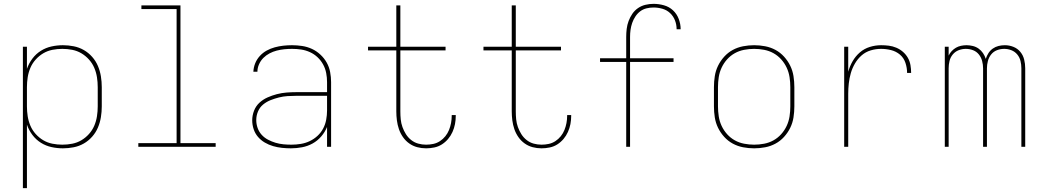

<svg xmlns="http://www.w3.org/2000/svg" viewBox="-20 -763 5440 998"><path d="M99 215V-520H120V-405Q130 -434 148.5 -458.5Q167 -483 192.5 -499Q218 -515 247.5 -521.5Q277 -528 307 -528Q335 -528 363 -522.5Q391 -517 415.5 -503Q440 -489 459 -467.5Q478 -446 489 -420Q500 -394 504.5 -366Q509 -338 509 -310V-210Q509 -182 504.5 -154Q500 -126 489 -100Q478 -74 459 -52.5Q440 -31 415.5 -17Q391 -3 363 2.5Q335 8 307 8Q277 8 247.5 1.5Q218 -5 192.5 -21Q167 -37 148.5 -61.5Q130 -86 120 -115V215ZM304 -11Q330 -11 355.5 -16Q381 -21 403 -34Q425 -47 442.5 -66.5Q460 -86 470 -109.5Q480 -133 484 -158.5Q488 -184 488 -210V-310Q488 -336 484 -361.5Q480 -387 470 -410.5Q460 -434 442.5 -453.5Q425 -473 403 -486Q381 -499 355.5 -504Q330 -509 304 -509Q278 -509 252.5 -504Q227 -499 205 -486Q183 -473 165.5 -453.5Q148 -434 138 -410.5Q128 -387 124 -361.5Q120 -336 120 -310V-210Q120 -184 124 -158.5Q128 -133 138 -109.5Q148 -86 165.5 -66.5Q183 -47 205 -34Q227 -21 252.5 -16Q278 -11 304 -11Z M1101 0H699V-19H898V-716H715V-735H918V-19H1101Z M1492 8Q1469 8 1445.5 5.5Q1422 3 1399.5 -3.5Q1377 -10 1356.5 -22Q1336 -34 1321 -51.5Q1306 -69 1298.5 -91.5Q1291 -114 1291 -138Q1291 -163 1300.5 -187.5Q1310 -212 1328.5 -229Q1347 -246 1370.5 -256.5Q1394 -267 1419 -273.5Q1444 -280 1469.5 -282Q1495 -284 1520 -284H1680V-336Q1680 -360 1675.5 -383.5Q1671 -407 1659.5 -428Q1648 -449 1630.5 -465.5Q1613 -482 1591 -492Q1569 -502 1545.5 -505.5Q1522 -509 1498 -509Q1478 -509 1458 -507Q1438 -505 1418.5 -500Q1399 -495 1381 -485.5Q1363 -476 1349 -462Q1335 -448 1326.5 -429Q1318 -410 1318 -390H1297Q1298 -413 1306.5 -434Q1315 -455 1330.5 -472Q1346 -489 1366 -500Q1386 -511 1408 -517Q1430 -523 1452.5 -525.5Q1475 -528 1498 -528Q1524 -528 1550.5 -524Q1577 -520 1601 -509Q1625 -498 1645 -479.5Q1665 -461 1678 -438Q1691 -415 1696 -388.5Q1701 -362 1701 -336V0H1680V-103Q1669 -76 1649.5 -53.5Q1630 -31 1604.5 -17Q1579 -3 1550 2.5Q1521 8 1492 8ZM1495 -11Q1519 -11 1543.5 -15Q1568 -19 1590 -29.5Q1612 -40 1630 -56.5Q1648 -73 1659.5 -94.5Q1671 -116 1675.5 -140.5Q1680 -165 1680 -189V-265H1520Q1497 -265 1474.5 -263.5Q1452 -262 1430 -256.5Q1408 -251 1386.5 -242.5Q1365 -234 1347.5 -219.5Q1330 -205 1321 -183.5Q1312 -162 1312 -139Q1312 -118 1319 -98Q1326 -78 1340 -62.5Q1354 -47 1373 -37Q1392 -27 1412 -21Q1432 -15 1453 -13Q1474 -11 1495 -11Z M2195 8Q2171 8 2148.5 2Q2126 -4 2107 -17.5Q2088 -31 2074.5 -50.5Q2061 -70 2053.5 -92Q2046 -114 2043 -137.5Q2040 -161 2040 -184V-501H1893V-520H2040V-735H2061V-520H2296V-501H2061V-184Q2061 -163 2063 -142.5Q2065 -122 2072 -102.5Q2079 -83 2090 -65.5Q2101 -48 2117.5 -35Q2134 -22 2154 -16.5Q2174 -11 2195 -11Q2214 -11 2232.5 -15Q2251 -19 2267 -29.5Q2283 -40 2295 -55Q2307 -70 2314 -87.5Q2321 -105 2324.5 -123.5Q2328 -142 2328 -161V-165H2349V-161Q2349 -139 2345 -118Q2341 -97 2332 -77Q2323 -57 2309 -40.5Q2295 -24 2277 -12.5Q2259 -1 2237.5 3.5Q2216 8 2195 8Z M2795 8Q2771 8 2748.5 2Q2726 -4 2707 -17.5Q2688 -31 2674.5 -50.5Q2661 -70 2653.5 -92Q2646 -114 2643 -137.5Q2640 -161 2640 -184V-501H2493V-520H2640V-735H2661V-520H2896V-501H2661V-184Q2661 -163 2663 -142.5Q2665 -122 2672 -102.5Q2679 -83 2690 -65.5Q2701 -48 2717.5 -35Q2734 -22 2754 -16.5Q2774 -11 2795 -11Q2814 -11 2832.5 -15Q2851 -19 2867 -29.5Q2883 -40 2895 -55Q2907 -70 2914 -87.5Q2921 -105 2924.5 -123.5Q2928 -142 2928 -161V-165H2949V-161Q2949 -139 2945 -118Q2941 -97 2932 -77Q2923 -57 2909 -40.5Q2895 -24 2877 -12.5Q2859 -1 2837.5 3.5Q2816 8 2795 8Z M3235 0V-441H3099V-460H3235V-571Q3235 -592 3237.5 -613Q3240 -634 3247.5 -654Q3255 -674 3267 -691.5Q3279 -709 3296.5 -721Q3314 -733 3335 -738Q3356 -743 3377 -743Q3404 -743 3431 -735.5Q3458 -728 3478 -709.5Q3498 -691 3508 -664.5Q3518 -638 3518 -611H3497Q3497 -635 3488.5 -657Q3480 -679 3463 -695Q3446 -711 3423 -717.5Q3400 -724 3377 -724Q3358 -724 3340 -719.5Q3322 -715 3307.5 -704Q3293 -693 3282.5 -677Q3272 -661 3266 -643.5Q3260 -626 3257.5 -608Q3255 -590 3255 -571V-460H3481V-441H3255V0Z M3900 8Q3871 8 3842.5 2.5Q3814 -3 3789 -16.5Q3764 -30 3744.5 -51.5Q3725 -73 3712.5 -98.5Q3700 -124 3695.5 -152.5Q3691 -181 3691 -210V-310Q3691 -339 3695.5 -367.5Q3700 -396 3712.5 -421.5Q3725 -447 3744.5 -468.5Q3764 -490 3789 -503.5Q3814 -517 3842.5 -522.5Q3871 -528 3900 -528Q3929 -528 3957.5 -522.5Q3986 -517 4011 -503.5Q4036 -490 4055.5 -468.5Q4075 -447 4087.5 -421.5Q4100 -396 4104.5 -367.5Q4109 -339 4109 -310V-210Q4109 -181 4104.5 -152.5Q4100 -124 4087.5 -98.5Q4075 -73 4055.5 -51.5Q4036 -30 4011 -16.5Q3986 -3 3957.5 2.5Q3929 8 3900 8ZM3900 -11Q3926 -11 3952 -16Q3978 -21 4000.5 -33.5Q4023 -46 4040.5 -65.5Q4058 -85 4069 -108.5Q4080 -132 4084 -158Q4088 -184 4088 -210V-310Q4088 -336 4084 -362Q4080 -388 4069 -411.5Q4058 -435 4040.5 -454.5Q4023 -474 4000.5 -486.5Q3978 -499 3952 -504Q3926 -509 3900 -509Q3874 -509 3848 -504Q3822 -499 3799.5 -486.5Q3777 -474 3759.5 -454.5Q3742 -435 3731 -411.5Q3720 -388 3716 -362Q3712 -336 3712 -310V-210Q3712 -184 3716 -158Q3720 -132 3731 -108.5Q3742 -85 3759.5 -65.5Q3777 -46 3799.5 -33.5Q3822 -21 3848 -16Q3874 -11 3900 -11Z M4368 0V-520H4389V-390Q4397 -419 4412 -445Q4427 -471 4449.5 -490.5Q4472 -510 4501 -519Q4530 -528 4560 -528Q4580 -528 4600 -525.5Q4620 -523 4639 -515Q4658 -507 4673.5 -493.5Q4689 -480 4699 -462.5Q4709 -445 4712.5 -424.5Q4716 -404 4716 -384H4695Q4695 -410 4686.5 -436Q4678 -462 4658 -479Q4638 -496 4612 -502.5Q4586 -509 4560 -509Q4532 -509 4505.5 -501Q4479 -493 4458.5 -475Q4438 -457 4424 -433Q4410 -409 4402.5 -383Q4395 -357 4392 -330Q4389 -303 4389 -276V0Z M4891 0V-520H4911V-474Q4917 -487 4927 -497.5Q4937 -508 4949 -515Q4961 -522 4975.5 -525Q4990 -528 5004 -528Q5020 -528 5036.5 -524Q5053 -520 5066.5 -510.5Q5080 -501 5089.5 -487Q5099 -473 5104 -457Q5109 -473 5118 -487Q5127 -501 5140.5 -510.5Q5154 -520 5170 -524Q5186 -528 5203 -528Q5226 -528 5247.5 -519.5Q5269 -511 5283.5 -493.5Q5298 -476 5303.5 -453.5Q5309 -431 5309 -408V0H5289V-408Q5289 -427 5284.5 -446Q5280 -465 5267.5 -480Q5255 -495 5237 -502Q5219 -509 5200 -509Q5180 -509 5162 -502Q5144 -495 5132 -480Q5120 -465 5115 -446Q5110 -427 5110 -408V0H5090V-408Q5090 -427 5085 -446Q5080 -465 5068 -480Q5056 -495 5038 -502Q5020 -509 5000 -509Q4981 -509 4963 -502Q4945 -495 4932.5 -480Q4920 -465 4915.5 -446Q4911 -427 4911 -408V0Z"/></svg>

Font: Iosevka Thin Extended
Style: Regular
Weight: 100
Width: 7
Monospace: yes
Designer: Belleve Invis
Foundry: Belleve Invis
Version: Version 32.5.0; ttfautohint (v1.8.4)